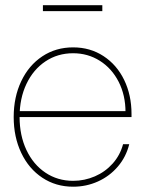

<svg xmlns="http://www.w3.org/2000/svg" viewBox="-20 -704 552 732"><path d="M32.2 -257.8Q32.2 -334 61 -394.5Q89.8 -455.1 141.4 -489.3Q192.9 -523.4 258.8 -523.4Q323.7 -523.4 374.5 -490.2Q425.3 -457 453.4 -399.2Q481.4 -341.3 481.4 -269.5V-257.8H43.9V-280.3H466.8L458.5 -276.4Q458.5 -340.8 432.4 -392.1Q406.2 -443.4 360.6 -472.2Q314.9 -501 258.8 -501Q199.7 -501 153.3 -470Q106.9 -439 80.8 -384Q54.7 -329.1 54.7 -258.8V-257.8Q54.7 -187.5 80.8 -132.1Q106.9 -76.7 153.3 -45.7Q199.7 -14.6 258.8 -14.6Q302.2 -14.6 341.8 -31.7Q381.3 -48.8 409.7 -80.6Q438 -112.3 449.2 -154.3H472.7Q460.9 -106 429.4 -69.1Q397.9 -32.2 353.5 -12.2Q309.1 7.8 258.8 7.8Q192.9 7.8 141.4 -26.4Q89.8 -60.5 61 -121.1Q32.2 -181.6 32.2 -257.8ZM370.1 -661.6H143.6V-684.1H370.1Z"/></svg>

Font: Intratopia Thin
Style: Regular
Weight: 100
Designer: Rasmus Andersson
Foundry: rsms
Version: Version 3.000;Glyphs 3.2.3 (3260)